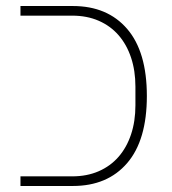

<svg xmlns="http://www.w3.org/2000/svg" viewBox="-20 -618 570 638"><path d="M48 -32H220Q269 -32 308 -49Q347 -66 374 -97Q401 -128 415.5 -171.5Q430 -215 430 -268V-330Q430 -383 415.5 -426.5Q401 -470 374 -501Q347 -532 308 -549Q269 -566 220 -566H48V-598H222Q337 -598 402.5 -522Q468 -446 468 -299Q468 -152 402.5 -76Q337 0 222 0H48Z"/></svg>

Font: IBM Plex Sans Hebrew ExtraLight
Style: Regular
Weight: 200
Designer: Mike Abbink, Paul van der Laan, Pieter van Rosmalen, Yanek Iontef
Foundry: Bold Monday
Version: Version 1.2